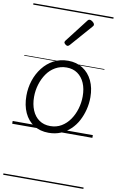

<svg xmlns="http://www.w3.org/2000/svg" viewBox="-128 -950 845 1389"><g transform="rotate(10 294.5 -255.0)"><path d="M270 19Q207 19 161 -10.5Q115 -40 90.5 -93.5Q66 -147 66 -218Q66 -276 83.5 -329.5Q101 -383 134.5 -426Q168 -469 214.5 -494Q261 -519 321 -519Q382 -519 428 -489.5Q474 -460 499 -407.5Q524 -355 524 -286Q524 -240 513 -196Q502 -152 481.5 -113Q461 -74 430 -44.5Q399 -15 359 2Q319 19 270 19ZM273 -31Q319 -31 355 -52.5Q391 -74 416 -110Q441 -146 454.5 -191Q468 -236 468 -283Q468 -339 450 -380.5Q432 -422 398.5 -445.5Q365 -469 318 -469Q273 -469 236 -448Q199 -427 174 -391Q149 -355 135.5 -310.5Q122 -266 122 -219Q122 -164 140 -121Q158 -78 192 -54.5Q226 -31 273 -31ZM295 -624Q289 -624 279.5 -631.5Q270 -639 270 -647Q270 -650 271.5 -653Q273 -656 276 -660L405 -827Q409 -833 413 -835.5Q417 -838 423 -838Q429 -838 437.5 -833Q446 -828 452 -821Q458 -814 458 -808Q458 -803 456.5 -800Q455 -797 450 -792L311 -633Q303 -624 295 -624ZM0 365H589V375H0ZM0 -20H589V0H0ZM0 -505H589V-500H0ZM0 -885H589V-875H0Z"/></g></svg>

Font: Playwrite GB S Guides
Style: Italic
Weight: 400
Italic angle: -7.01216°
Designer: Veronika Burian, José Scaglione
Foundry: TypeTogether
Version: Version 1.002